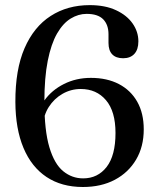

<svg xmlns="http://www.w3.org/2000/svg" viewBox="-20 -734 631 768"><path d="M339 -713.5Q400.5 -713.5 444 -693.2Q487.5 -673 510.5 -640Q533.5 -607 533.5 -568.5Q533.5 -536 517.5 -518.5Q501.5 -501 472.5 -501Q444 -501 429 -516.5Q414 -532 414 -562V-597Q414 -635 392.8 -656.8Q371.5 -678.5 326.5 -678.5Q293.5 -678.5 262.8 -659.8Q232 -641 208.2 -599.8Q184.5 -558.5 171 -491Q157.5 -423.5 157.5 -326.5Q157.5 -212 177.5 -145Q197.5 -78 232.8 -49.2Q268 -20.5 312.5 -20.5Q371 -20.5 406.5 -66.2Q442 -112 442 -202Q442 -288.5 404 -333.2Q366 -378 303 -378Q264 -378 230.2 -358.8Q196.5 -339.5 175.2 -306.2Q154 -273 152 -231L127.5 -240.5Q128.5 -291.5 157.8 -332.5Q187 -373.5 235.8 -398Q284.5 -422.5 343.5 -422.5Q408 -422.5 455.5 -397.8Q503 -373 529 -327Q555 -281 555 -216.5Q555 -147.5 524.5 -95.8Q494 -44 439.5 -15Q385 14 311.5 14Q226.5 14 166.2 -26Q106 -66 74 -142.2Q42 -218.5 41.5 -326Q41 -455.5 78.2 -541.2Q115.5 -627 182.8 -670.2Q250 -713.5 339 -713.5Z"/></svg>

Font: Fraunces 17pt
Style: Regular
Weight: 400
Version: Version 1.000;[b76b70a41]